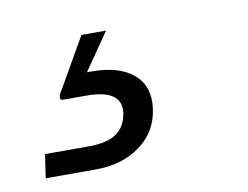

<svg xmlns="http://www.w3.org/2000/svg" viewBox="-43 -63 486 377"><g transform="rotate(-10 200.0 125.5)"><path d="M21 258 28 211H114Q152 211 170.5 198Q189 185 193 160Q201 112 128 112H81Q75 112 76 106Q76 103 77 101L139 -7H188L137 67H146Q201 67 229.5 91.5Q258 116 252 160Q246 205 210 231.5Q174 258 121 258Z"/></g></svg>

Font: Host Grotesk Light
Style: Italic
Weight: 300
Italic angle: -8°
Designer: Doğukan Karapınar based on Poppins by Indian Type Foundry, Jonny Pinhorn
Foundry: Element Type
Version: Version 1.001; ttfautohint (v1.8.4.7-5d5b)